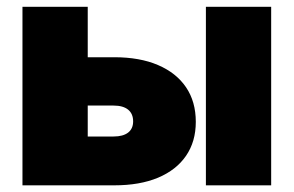

<svg xmlns="http://www.w3.org/2000/svg" viewBox="-20 -556 881 576"><path d="M160.2 -384.3H322.8Q399.4 -384.3 454.1 -360.8Q508.8 -337.4 538.1 -294.2Q567.4 -251 567.4 -190.4Q567.4 -131.3 538.1 -88.6Q508.8 -45.9 454.1 -22.9Q399.4 0 322.8 0H47.4V-535.6H243.2V-146.5H320.8Q349.1 -146.5 364.3 -158.2Q379.4 -169.9 379.4 -191.9Q379.4 -214.8 364.3 -227.1Q349.1 -239.3 320.8 -239.3H160.2ZM597.7 0V-535.6H793.5V0Z"/></svg>

Font: Inter 20pt Black
Style: Regular
Weight: 900
Version: Version 4.001;git-66647c0bb